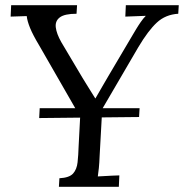

<svg xmlns="http://www.w3.org/2000/svg" viewBox="-20 -720 709 740"><path d="M131 -265 133 -303H518L516 -269ZM207 0 209 -33Q247 -35 261.5 -51Q276 -67 279 -94.5Q282 -122 283 -156L289 -270L131 -545Q107 -585 96 -612Q85 -639 83 -658Q67 -657 52 -657Q37 -657 21 -656L23 -700H277L275 -667Q229 -667 210.5 -653Q192 -639 195 -614.5Q198 -590 216 -558Q233 -530 255.5 -491.5Q278 -453 298 -420Q306 -407 314 -394Q322 -381 330.5 -367.5Q339 -354 347 -341H348Q362 -365 374.5 -387Q387 -409 399 -429Q422 -469 444.5 -506Q467 -543 490 -583Q496 -593 504 -606.5Q512 -620 522 -634.5Q532 -649 542 -659Q523 -658 503 -657.5Q483 -657 463 -656L465 -700H669L667 -667Q618 -664 584.5 -633Q551 -602 513 -538L374 -300L364 -119Q363 -92 361 -72.5Q359 -53 357 -40Q371 -41 385 -41.5Q399 -42 412.5 -43Q426 -44 440 -44L438 0Z"/></svg>

Font: Lora
Style: Italic
Weight: 400
Italic angle: -3°
Designer: Olga Karpushina, Alexei Vanyashin (Cyrillic)
Foundry: Cyreal
Version: Version 3.008